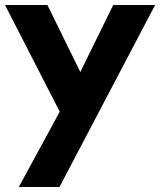

<svg xmlns="http://www.w3.org/2000/svg" viewBox="-24 -535 638 765"><path d="M51 210 214 -90 -4 -515H165L296 -248L427 -515H594L213 210Z"/></svg>

Font: Freely
Style: Bold
Weight: 700
Designer: Kris Sowersby
Foundry: Klim Type Foundry
Version: Version 1.006;hotconv 1.0.113;makeotfexe 2.5.65598;200799169